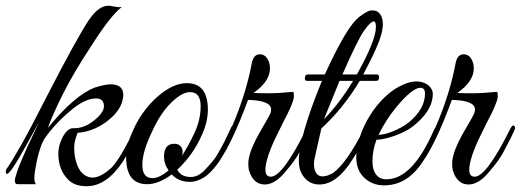

<svg xmlns="http://www.w3.org/2000/svg" viewBox="-45 -638 1804 665"><path d="M315 -270Q315 -297 288 -297Q247 -297 195 -251Q143 -207 108 -156Q100 -142 94 -123.5Q88 -105 83 -83Q74 -39 74 -22Q74 -5 80 0H17Q1 0 9 -26Q16 -52 30 -84Q37 -100 44.5 -117.5Q52 -135 62 -155L91 -217Q49 -139 23 -94.5Q-3 -50 -15 -39Q-25 -30 -25 -45Q-25 -46 -23 -52Q-6 -75 29 -137Q64 -199 116 -302Q221 -506 263 -569Q297 -618 329 -618H330H335Q335 -618 352 -615Q368 -612 377 -614Q339 -585 275 -485Q209 -385 171.5 -309.5Q134 -234 121 -195Q213 -308 284 -335Q320 -346 338 -346Q382 -346 382 -309Q382 -299 377 -282Q364 -245 319 -213Q275 -182 224 -178Q212 -150 212 -126.5Q212 -103 217 -84Q229 -35 262 -25Q266 -24 269 -23.5Q272 -23 276 -23Q304 -23 342 -58Q358 -75 378 -109Q398 -143 423 -195Q430 -208 434 -203.5Q438 -199 438 -195Q438 -193 434 -182.5Q430 -172 423 -156Q416 -140 405 -120Q394 -100 381 -79Q324 7 255 7Q212 7 190 -17Q157 -51 157 -106Q157 -134 172 -163Q188 -193 207 -194H213Q248 -194 281 -221Q315 -248 315 -270Z M602 -350Q675 -350 675 -258Q675 -215 653 -168Q624 -102 569 -50Q582 -25 616 -25Q643 -25 667 -52Q697 -83 710 -106.5Q723 -130 729 -141Q732 -146 735.5 -154Q739 -162 744 -172Q754 -193 756 -197.5Q758 -202 763 -202Q773 -203 773 -195Q773 -194 771 -188L765 -174L756 -154Q753 -148 745.5 -132.5Q738 -117 732 -108Q727 -99 717.5 -84Q708 -69 700 -60Q693 -51 682 -40Q671 -29 661 -23Q635 -8 614 -8Q573 -8 550 -34Q504 0 465 0Q392 0 392 -92Q392 -135 414 -182Q443 -251 498 -301Q553 -350 602 -350ZM613 -319Q586 -319 549 -283.5Q512 -248 483 -185Q448 -113 448 -67Q448 -21 483 -21Q507 -21 539 -48Q523 -70 523 -97Q524 -140 558 -140Q570 -140 576.5 -135Q583 -130 585.5 -123.5Q588 -117 587.5 -110Q587 -103 586 -99Q594 -112 604 -129.5Q614 -147 625 -170Q650 -220 650 -270Q650 -319 613 -319Z M890 -401Q890 -356 833 -316Q853 -315 886.5 -315Q920 -315 971 -320Q973 -316 973 -304Q973 -298 969.5 -287.5Q966 -277 961 -265.5Q956 -254 950 -242Q944 -230 939 -221Q928 -198 912.5 -167Q897 -136 885 -102Q860 -26 893 -26Q934 -26 1017 -193Q1024 -206 1028.5 -203Q1033 -200 1033 -195Q1033 -190 1020 -164Q1007 -138 992 -110Q977 -82 945 -45Q908 1 872 1Q833 1 818 -46Q815 -55 815 -73Q815 -91 826 -121Q838 -152 863 -194Q888 -237 891 -244Q894 -251 894 -259Q894 -290 814 -292L802 -260Q738 -93 681 -39Q671 -30 671 -45Q671 -46 673 -52Q730 -127 770 -227Q810 -327 827 -419Q833 -450 855 -450Q877 -450 887 -422Q890 -413 890 -401Z M990 -80Q990 -162 1070 -358H1018Q1010 -358 1011 -369Q1012 -380 1020 -380H1080Q1116 -459 1147 -512Q1178 -565 1204 -583Q1230 -602 1241.5 -602Q1253 -602 1258 -600Q1281 -589 1281 -554Q1281 -522 1258 -471Q1247 -446 1235.5 -423.5Q1224 -401 1213 -380H1261Q1269 -380 1268 -369Q1267 -358 1259 -358H1201Q1145 -264 1068 -193L1045 -91Q1043 -83 1042.5 -72.5Q1042 -62 1044.5 -52Q1047 -42 1053 -35Q1059 -28 1071 -27Q1088 -27 1109 -39Q1157 -75 1215 -190Q1221 -204 1227.5 -201.5Q1234 -199 1228 -184Q1211 -149 1198.5 -124.5Q1186 -100 1176 -86Q1122 1 1061 1Q1030 1 1010 -22Q990 -45 990 -80ZM1191 -380Q1257 -498 1257 -544Q1257 -564 1250 -564Q1239 -564 1216 -532Q1194 -501 1141 -380ZM1131 -358 1077 -225Q1131 -280 1178 -358Z M1259 -154Q1245 -118 1245 -78Q1245 -50 1257.5 -33.5Q1270 -17 1293 -17Q1384 -17 1458 -188Q1465 -203 1475 -202Q1479 -201 1479 -197Q1479 -195 1456 -144Q1433 -96 1411 -66Q1360 4 1285 4Q1245 4 1217 -22Q1189 -48 1189 -93Q1189 -126 1201.5 -164Q1214 -202 1236 -237.5Q1258 -273 1288 -302Q1318 -331 1354 -346Q1377 -356 1398 -356Q1419 -356 1437 -344Q1454 -330 1454 -313Q1454 -253 1382 -198Q1371 -190 1355.5 -182Q1340 -174 1320 -167Q1281 -154 1259 -154ZM1427 -314Q1427 -334 1411 -334Q1383 -334 1326 -265Q1291 -222 1266 -171Q1275 -171 1288 -174Q1301 -177 1315.5 -183Q1330 -189 1345 -197Q1360 -205 1372 -215Q1427 -261 1427 -314Z M1596 -401Q1596 -356 1539 -316Q1559 -315 1592.5 -315Q1626 -315 1677 -320Q1679 -316 1679 -304Q1679 -298 1675.5 -287.5Q1672 -277 1667 -265.5Q1662 -254 1656 -242Q1650 -230 1645 -221Q1634 -198 1618.5 -167Q1603 -136 1591 -102Q1566 -26 1599 -26Q1640 -26 1723 -193Q1730 -206 1734.5 -203Q1739 -200 1739 -195Q1739 -190 1726 -164Q1713 -138 1698 -110Q1683 -82 1651 -45Q1614 1 1578 1Q1539 1 1524 -46Q1521 -55 1521 -73Q1521 -91 1532 -121Q1544 -152 1569 -194Q1594 -237 1597 -244Q1600 -251 1600 -259Q1600 -290 1520 -292L1508 -260Q1444 -93 1387 -39Q1377 -30 1377 -45Q1377 -46 1379 -52Q1436 -127 1476 -227Q1516 -327 1533 -419Q1539 -450 1561 -450Q1583 -450 1593 -422Q1596 -413 1596 -401Z"/></svg>

Font: #9Slide05 Great Vibes
Style: Regular
Weight: 400
Designer: Robert E. Leuschke
Foundry: Robert E. Leuschke
Version: Version 1.001